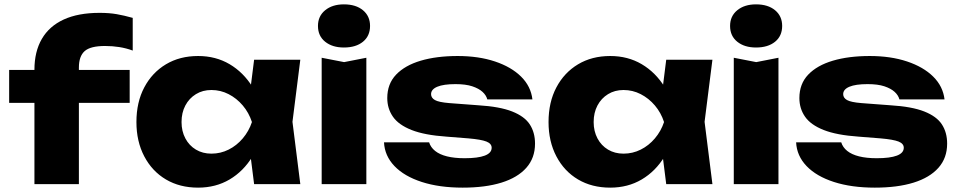

<svg xmlns="http://www.w3.org/2000/svg" viewBox="-20 -845 4396 881"><path d="M462 -634Q395 -634 368.5 -610.5Q342 -587 342 -535V0H138V-525Q138 -608 172 -666.5Q206 -725 272.5 -755.5Q339 -786 437 -786Q481 -786 515.5 -780Q550 -774 589 -763V-613Q559 -624 527.5 -629Q496 -634 462 -634ZM22 -373V-524H575V-373Z M1146 0 1120 -206 1147 -285 1120 -364 1146 -571H1358L1322 -286L1358 0ZM1194 -285Q1180 -195 1138.5 -127Q1097 -59 1033.5 -21.5Q970 16 889 16Q805 16 741.5 -21.5Q678 -59 642 -127.5Q606 -196 606 -285Q606 -376 642 -444Q678 -512 741.5 -550Q805 -588 889 -588Q970 -588 1033.5 -550.5Q1097 -513 1139 -445.5Q1181 -378 1194 -285ZM813 -285Q813 -243 830.5 -210Q848 -177 879 -158.5Q910 -140 950 -140Q992 -140 1029 -158.5Q1066 -177 1094 -210Q1122 -243 1136 -285Q1122 -328 1094 -361Q1066 -394 1029 -413Q992 -432 950 -432Q910 -432 879 -413Q848 -394 830.5 -361Q813 -328 813 -285Z M1456 -580 1559 -560 1661 -580V0H1456ZM1558 -627Q1505 -627 1472 -653.5Q1439 -680 1439 -726Q1439 -771 1472 -798Q1505 -825 1558 -825Q1613 -825 1645.5 -798Q1678 -771 1678 -726Q1678 -680 1645.5 -653.5Q1613 -627 1558 -627Z M2435 -186Q2435 -120 2395 -75Q2355 -30 2281 -7Q2207 16 2103 16Q1996 16 1915.5 -10Q1835 -36 1790 -83Q1745 -130 1742 -192H1949Q1956 -169 1976.5 -152.5Q1997 -136 2031 -127.5Q2065 -119 2112 -119Q2173 -119 2204.5 -131Q2236 -143 2236 -167Q2236 -186 2212 -195.5Q2188 -205 2130 -210L2029 -218Q1928 -225 1868.5 -248.5Q1809 -272 1783 -309.5Q1757 -347 1757 -395Q1757 -460 1797.5 -502.5Q1838 -545 1910.5 -566.5Q1983 -588 2080 -588Q2176 -588 2251 -563Q2326 -538 2371 -493.5Q2416 -449 2423 -389H2216Q2211 -408 2194 -423.5Q2177 -439 2147 -449Q2117 -459 2070 -459Q2015 -459 1986.5 -447Q1958 -435 1958 -413Q1958 -396 1975.5 -386Q1993 -376 2041 -372L2174 -362Q2273 -356 2330 -333.5Q2387 -311 2411 -274Q2435 -237 2435 -186Z M3037 0 3011 -206 3038 -285 3011 -364 3037 -571H3249L3213 -286L3249 0ZM3085 -285Q3071 -195 3029.5 -127Q2988 -59 2924.5 -21.5Q2861 16 2780 16Q2696 16 2632.5 -21.5Q2569 -59 2533 -127.5Q2497 -196 2497 -285Q2497 -376 2533 -444Q2569 -512 2632.5 -550Q2696 -588 2780 -588Q2861 -588 2924.5 -550.5Q2988 -513 3030 -445.5Q3072 -378 3085 -285ZM2704 -285Q2704 -243 2721.5 -210Q2739 -177 2770 -158.5Q2801 -140 2841 -140Q2883 -140 2920 -158.5Q2957 -177 2985 -210Q3013 -243 3027 -285Q3013 -328 2985 -361Q2957 -394 2920 -413Q2883 -432 2841 -432Q2801 -432 2770 -413Q2739 -394 2721.5 -361Q2704 -328 2704 -285Z M3347 -580 3450 -560 3552 -580V0H3347ZM3449 -627Q3396 -627 3363 -653.5Q3330 -680 3330 -726Q3330 -771 3363 -798Q3396 -825 3449 -825Q3504 -825 3536.5 -798Q3569 -771 3569 -726Q3569 -680 3536.5 -653.5Q3504 -627 3449 -627Z M4326 -186Q4326 -120 4286 -75Q4246 -30 4172 -7Q4098 16 3994 16Q3887 16 3806.5 -10Q3726 -36 3681 -83Q3636 -130 3633 -192H3840Q3847 -169 3867.5 -152.5Q3888 -136 3922 -127.5Q3956 -119 4003 -119Q4064 -119 4095.5 -131Q4127 -143 4127 -167Q4127 -186 4103 -195.5Q4079 -205 4021 -210L3920 -218Q3819 -225 3759.5 -248.5Q3700 -272 3674 -309.5Q3648 -347 3648 -395Q3648 -460 3688.5 -502.5Q3729 -545 3801.5 -566.5Q3874 -588 3971 -588Q4067 -588 4142 -563Q4217 -538 4262 -493.5Q4307 -449 4314 -389H4107Q4102 -408 4085 -423.5Q4068 -439 4038 -449Q4008 -459 3961 -459Q3906 -459 3877.5 -447Q3849 -435 3849 -413Q3849 -396 3866.5 -386Q3884 -376 3932 -372L4065 -362Q4164 -356 4221 -333.5Q4278 -311 4302 -274Q4326 -237 4326 -186Z"/></svg>

Font: Unbounded
Style: Bold
Weight: 700
Designer: Luke Prowse, Jean-Baptiste Morizot, Fátima Lázaro, Florian Runge
Foundry: NaN
Version: Version 1.700